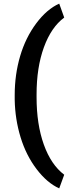

<svg xmlns="http://www.w3.org/2000/svg" viewBox="-20 -809 391 1051"><path d="M60.5 -289.1Q60.5 -400.9 90.3 -502Q120.1 -603 178.2 -680.9Q236.3 -758.8 304.2 -789.1L331.5 -712.9Q260.3 -660.2 220.2 -549.8Q180.2 -439.5 180.2 -292V-276.9Q180.2 -128.9 219.7 -18.1Q259.3 92.8 331.5 147.5L304.2 222.2Q237.8 192.4 180.4 116.9Q123 41.5 92.8 -57.1Q62.5 -155.8 60.5 -263.2Z"/></svg>

Font: Shabnam FD
Style: Bold-FD
Weight: 700
Foundry: DejaVu fonts team - Redesigned by Saber Rastikerdar - Based on Vazir font
Version: Version 5.0.1